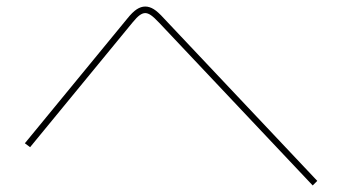

<svg xmlns="http://www.w3.org/2000/svg" viewBox="-20 -635 1040 587"><path d="M950 -82 936 -68 467 -565Q451 -582 441.5 -588.5Q432 -595 424 -595Q416 -595 407 -588.5Q398 -582 385 -566L72 -185L56 -197L369 -578Q385 -598 398 -606.5Q411 -615 424 -615Q437 -615 450 -607Q463 -599 481 -579Z"/></svg>

Font: Murecho Thin Thin
Style: Regular
Weight: 250
Version: Version 1.010